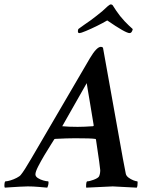

<svg xmlns="http://www.w3.org/2000/svg" viewBox="-32 -865 685 888"><path d="M-9.8 2.9Q-11.7 -2.9 -11.7 -3.9Q-11.7 -26.4 -5.9 -26.4Q2 -26.4 16.6 -30.8Q31.2 -35.2 45.4 -42.5Q59.6 -49.8 64.5 -56.6Q71.3 -64.5 83.5 -83.5Q95.7 -102.5 113.3 -132.8L383.8 -595.7Q415 -648.4 434.6 -648.4Q440.4 -648.4 444.3 -644.5L536.1 -132.8L549.8 -61.5Q551.8 -51.8 562 -43.9Q572.3 -36.1 584.5 -31.2Q596.7 -26.4 602.5 -26.4Q604.5 -26.4 604.5 -20.5Q604.5 -3.9 600.6 2.9L489.3 -2.9Q478.5 -2.9 367.2 2.9Q366.2 2 366.2 -2.9Q366.2 -26.4 372.1 -26.4Q381.8 -26.4 401.4 -33.7Q420.9 -41 425.8 -48.8Q431.6 -60.5 431.6 -78.1Q431.6 -83 426.8 -117.7Q421.9 -152.3 412.1 -217.8Q412.1 -222.7 407.2 -222.7Q389.6 -225.6 315.4 -225.6Q279.3 -225.6 223.6 -222.7Q218.8 -222.7 217.8 -218.8Q216.8 -216.8 203.6 -196.3Q190.4 -175.8 173.8 -147.9Q157.2 -120.1 144.5 -95.2Q131.8 -70.3 131.8 -58.6Q131.8 -48.8 143.1 -41.5Q154.3 -34.2 168.5 -30.3Q182.6 -26.4 190.4 -26.4Q192.4 -26.4 192.4 -21.5Q192.4 -8.8 186.5 2.9Q175.8 2 147.9 -0.5Q120.1 -2.9 96.7 -2.9Q81.1 -2.9 59.1 -1.5Q37.1 0 18.1 1Q-1 2 -9.8 2.9ZM327.1 -278.3Q355.5 -278.3 397.5 -281.2Q401.4 -281.2 401.4 -285.2L384.8 -385.7Q377.9 -425.8 374 -449.7Q370.1 -473.6 369.1 -480.5L255.9 -281.2Q285.2 -278.3 327.1 -278.3ZM335.9 -711.9Q324.2 -711.9 330.1 -730.5Q331.1 -731.4 337.9 -736.3Q344.7 -741.2 358.4 -751Q387.7 -770.5 412.1 -790Q428.7 -802.7 441.9 -814Q455.1 -825.2 465.8 -835.9Q476.6 -844.7 479.5 -844.7Q488.3 -844.7 492.2 -835.9Q494.1 -832 504.9 -816.4Q515.6 -800.8 523.4 -791Q545.9 -763.7 563 -748Q580.1 -732.4 582 -730.5Q578.1 -711.9 567.4 -711.9Q548.8 -711.9 463.9 -770.5Q444.3 -758.8 416.5 -745.1Q388.7 -731.4 365.2 -721.7Q341.8 -711.9 335.9 -711.9Z"/></svg>

Font: Crimson Text SemiBold
Style: Italic
Weight: 600
Italic angle: -11°
Designer: Sebastian Kosch
Foundry: Sebastian Kosch
Version: Version 1.100; ttfautohint (v1.8.4)